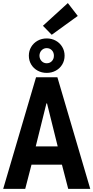

<svg xmlns="http://www.w3.org/2000/svg" viewBox="-20 -1218 602 1238"><path d="M417.5 -1198.2 481.4 -1115.2 313.5 -993.7 256.8 -1051.8ZM166 -858.9Q166 -890.1 181.2 -915.5Q196.3 -940.9 222.7 -955.6Q249 -970.2 281.2 -970.2Q313.5 -970.2 339.8 -955.6Q366.2 -940.9 381.3 -915.5Q396.5 -890.1 396.5 -858.9Q396.5 -827.6 381.3 -802.2Q366.2 -776.9 339.8 -762.5Q313.5 -748 281.2 -748Q249 -748 222.7 -762.5Q196.3 -776.9 181.2 -802.2Q166 -827.6 166 -858.9ZM234.4 -858.9Q234.9 -837.9 248.3 -824Q261.7 -810.1 281.2 -810.1Q301.3 -810.1 314.5 -824Q327.6 -837.9 327.6 -858.9Q327.6 -879.9 314.5 -893.8Q301.3 -907.7 281.2 -907.7Q261.7 -907.7 248.3 -893.8Q234.9 -879.9 234.4 -858.9ZM562 0H419.9L379.4 -156.2H183.1L142.6 0H0.5L212.4 -719.7H350.1ZM283.2 -551.3H279.3L210.4 -273.9H352.1Z"/></svg>

Font: Reddit Mono
Style: Bold
Weight: 700
Designer: Stephen Hutchings
Foundry: Reddit
Version: Version 1.009